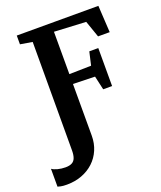

<svg xmlns="http://www.w3.org/2000/svg" viewBox="-224 -853 1021 1216"><g transform="rotate(-20 286.5 -245.0)"><path d="M14 253Q-12 253 -26.8 249.8Q-41.5 246.5 -47.5 244.5V124Q-34 134 -9.2 140.5Q15.5 147 43 147Q70 147 86.5 138.2Q103 129.5 110.2 110Q117.5 90.5 117.5 59.5L118.5 -670.5L37.5 -684V-743H587.5L598 -562H519.5L480.5 -674L267 -685V-399.5L414.5 -402.5L435 -492H495.5V-236H435.5L414.5 -329L267 -333V15Q267 67 248.2 110.8Q229.5 154.5 195.5 186.2Q161.5 218 115 235.5Q68.5 253 14 253Z"/></g></svg>

Font: Merriweather 28pt
Style: Bold
Weight: 700
Version: Version 2.100